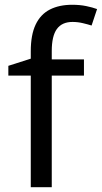

<svg xmlns="http://www.w3.org/2000/svg" viewBox="-20 -785 427 805"><path d="M332 -468H197V0H109V-468H15V-509L109 -539V-570Q109 -639 129.5 -682Q150 -725 189 -745Q228 -765 283 -765Q315 -765 341.5 -759.5Q368 -754 387 -747L364 -678Q348 -683 327 -688Q306 -693 284 -693Q240 -693 218.5 -663.5Q197 -634 197 -571V-536H332Z"/></svg>

Font: lmalayalam15
Style: Book
Weight: 400
Designer: Jelle Bosma - Monotype Design Team
Foundry: Monotype Imaging Inc.
Version: Version 2.003